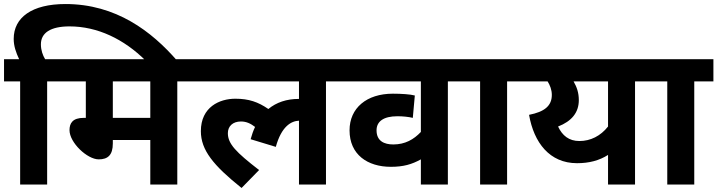

<svg xmlns="http://www.w3.org/2000/svg" viewBox="-20 -916 3561 953"><path d="M80 -512V0H214V-512H309V-622H204C192 -642 183 -667 183 -696C183 -753 231 -785 325 -785C464 -785 595 -722 703 -615H859C733 -760 556 -896 305 -896C138 -896 48 -829 48 -723C48 -688 59 -656 75 -622H0V-512Z M860 -512H955V-622H294V-512H406V-331H396C340 -331 325 -304 325 -270C325 -208 413 -125 470 -125C515 -125 540 -146 540 -204V-221H726V0H860ZM726 -512V-331H540V-512Z M940 -512H1464V-425H1462C1403 -425 1352 -408 1312 -375C1261 -410 1215 -426 1148 -426C1070 -426 977 -385 977 -265C977 -171 1039 -95 1179 17L1266 -72C1151 -161 1111 -202 1111 -255C1111 -289 1135 -313 1176 -313C1204 -313 1225 -302 1246 -286C1237 -267 1230 -247 1224 -225L1349 -187C1377 -288 1424 -315 1464 -317V0H1598V-512H1692V-622H940Z M2298 -512V-622H1678V-512H2069V-261C2034 -224 1991 -199 1932 -199C1887 -199 1849 -216 1849 -269C1849 -313 1883 -339 1953 -339C1980 -339 2008 -336 2029 -331L2039 -442C2017 -448 1972 -451 1930 -451C1800 -451 1715 -380 1715 -269C1715 -149 1804 -88 1920 -88C1982 -88 2024 -100 2069 -125V0H2203V-512Z M2497 -512H2592V-622H2283V-512H2363V0H2497Z M3226 -622H2577V-512H2698C2710 -493 2719 -470 2719 -445C2719 -390 2682 -361 2606 -346C2630 -208 2708 -106 2844 -106C2904 -106 2954 -119 2998 -147V0H3132V-512H3226ZM2750 -288C2817 -314 2853 -357 2853 -419C2853 -456 2843 -484 2827 -512H2998V-288C2961 -241 2911 -216 2856 -216C2804 -216 2771 -243 2750 -288Z M3426 -512H3521V-622H3212V-512H3292V0H3426Z"/></svg>

Font: Noto Sans
Style: Bold Italic
Weight: 700
Italic angle: -12°
Designer: Monotype Design Team
Foundry: Monotype Imaging Inc.
Version: Version 2.013